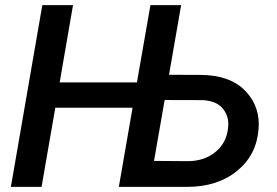

<svg xmlns="http://www.w3.org/2000/svg" viewBox="-20 -731 1082 751"><path d="M265.6 -710.9H145.5L22.5 0H142.6L196.3 -309.6H498.5L444.8 0H710.9C790.5 0 855.5 -20.5 906.7 -62C958 -103.5 985.8 -157.7 991.2 -224.6C991.7 -231.4 992.2 -237.8 992.2 -244.1C992.2 -298.8 972.2 -344.7 933.1 -381.8C894 -418.9 837.9 -437.5 764.2 -438L641.1 -438.5L688.5 -710.9H568.4L515.6 -408.7H213.4ZM771 -339.4C805.7 -337.9 831.5 -328.1 848.1 -310.1C864.7 -292 873 -270.5 873 -245.6C873 -239.3 872.6 -232.9 871.6 -226.1C866.7 -188.5 850.1 -158.7 821.8 -135.7C793.5 -112.8 758.3 -101.1 716.3 -100.6L582.5 -101.6L624 -339.8Z"/></svg>

Font: Roboto Medium
Style: Italic
Weight: 500
Italic angle: -12°
Designer: Google
Version: Version 2.137; 2017